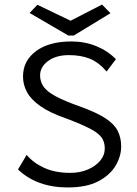

<svg xmlns="http://www.w3.org/2000/svg" viewBox="-20 -813 603 843"><path d="M278 10Q142 10 59 -69L97 -133Q126 -98 174 -76Q222 -54 289 -54Q331 -54 365 -68.5Q399 -83 419.5 -107Q440 -131 440 -161Q440 -190 426 -209.5Q412 -229 375.5 -248Q339 -267 273 -292Q200 -317 158 -346.5Q116 -376 98.5 -408.5Q81 -441 81 -477Q81 -546 138 -588.5Q195 -631 294 -631Q352 -631 402.5 -610.5Q453 -590 489 -553L448 -499Q414 -539 375 -555Q336 -571 282 -571Q226 -571 191 -545Q156 -519 156 -482Q156 -455 171 -433Q186 -411 225 -390Q264 -369 335 -344Q404 -319 442.5 -294Q481 -269 496.5 -239Q512 -209 512 -170Q512 -127 487.5 -85.5Q463 -44 411.5 -17Q360 10 278 10ZM428 -793 465 -755 304 -657H280L110 -756L144 -792L290 -722Z"/></svg>

Font: Inconsolata SemiExpanded Thin
Style: Regular
Weight: 100
Width: 6
Monospace: yes
Designer: Raph Levien, Cyreal, Brenton Simpson
Foundry: Raph Levien, Cyreal, Google
Version: Version 3.100; ttfautohint (v1.8.4.7-5d5b)